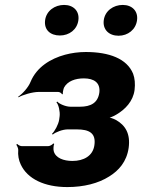

<svg xmlns="http://www.w3.org/2000/svg" viewBox="-20 -749 577 779"><path d="M363 -160C357 -116 319 -96 274 -96C238 -96 205 -108 198 -136C196 -143 197 -160 200 -165L196 -167C193 -162 182 -156 175 -156H69C62 -156 53 -161 50 -165L46 -162C49 -158 54 -148 54 -141C52 -119 56 -99 64 -82C91 -23 161 10 253 10C320 10 379 -5 423 -33C462 -57 494 -93 502 -149C510 -207 488 -241 451 -262C440 -268 423 -274 413 -273L414 -269C423 -270 441 -277 452 -284C488 -305 520 -338 526 -384C529 -409 527 -431 520 -450C495 -511 423 -538 328 -538C299 -538 270 -534 244 -527C185 -511 129 -477 104 -417C95 -394 70 -367 54 -357L55 -354C71 -364 112 -376 137 -376H216C222 -376 230 -371 232 -366L235 -368C234 -372 237 -388 240 -394C254 -420 286 -431 320 -431C362 -431 388 -413 383 -373C377 -332 349 -316 304 -316H266C247 -316 221 -327 212 -337L209 -334C218 -324 224 -296 222 -278L220 -263C217 -244 202 -216 191 -206L194 -203C205 -213 235 -224 254 -224H292C342 -224 370 -209 363 -160ZM223 -605C261 -605 293 -629 298 -667C303 -704 278 -729 240 -729C202 -729 168 -705 163 -667C158 -628 184 -605 223 -605ZM461 -604C499 -604 531 -629 536 -667C541 -704 516 -729 478 -729C440 -729 406 -705 401 -667C396 -629 422 -604 461 -604Z"/></svg>

Font: Asimov
Style: EdgeIt
Weight: 500
Designer: Google
Version: Version 2.000980: 2014